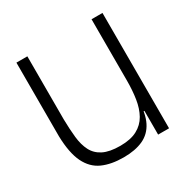

<svg xmlns="http://www.w3.org/2000/svg" viewBox="-149 -768 897 914"><g transform="rotate(-30 300.0 -311.0)"><path d="M276 12.2Q207.8 12.2 160 -9.3Q112.2 -30.8 86.4 -83.5Q60.7 -136.2 58.2 -228.2V-634H118.3V-286.5Q119.2 -232.5 124 -187.7Q128.8 -142.8 145.3 -110.6Q161.8 -78.3 196.2 -60.9Q230.7 -43.5 289 -43.5Q346.5 -43.5 382.3 -62.8Q418.2 -82 437.5 -116.4Q456.8 -150.8 464 -197.1Q471.2 -243.3 471.2 -297.3V-189.3Q471.2 -116.3 448.8 -72Q426.5 -27.7 383.2 -7.8Q339.8 12.2 276 12.2ZM458.2 -130.5 468.3 -195.3 503.2 -170.3V-130.5ZM471.2 0V-189.3V-634H531.3V0Z"/></g></svg>

Font: Matangi Light
Style: Regular
Weight: 300
Designer: Prashant Pant
Foundry: The Graphic Ant
Version: Version 3.002